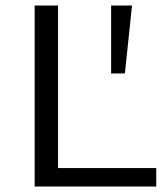

<svg xmlns="http://www.w3.org/2000/svg" viewBox="-20 -678 610 698"><path d="M548 -67V0H106V-658H191V-67ZM434 -411H384V-658H460Z"/></svg>

Font: Ysabeau Infant Medium
Style: Regular
Weight: 500
Designer: Christian Thalmann (Catharsis Fonts)
Version: Version 0.003